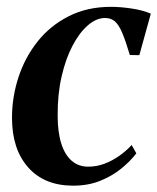

<svg xmlns="http://www.w3.org/2000/svg" viewBox="-20 -546 472 576"><path d="M199.5 11Q113 11 64.5 -43.8Q16 -98.5 16 -192.5Q16 -255 35.5 -314.5Q55 -374 92.8 -421.5Q130.5 -469 186 -497.2Q241.5 -525.5 313 -525.5Q341 -525.5 374.5 -520.5Q408 -515.5 432.5 -505L398 -380.5L369.5 -381Q357 -423 346.8 -447.2Q336.5 -471.5 324.8 -481.8Q313 -492 295 -492Q269 -492 243.8 -470.2Q218.5 -448.5 197.8 -409.2Q177 -370 164.8 -316.5Q152.5 -263 153 -199Q153 -149.5 163.8 -115.5Q174.5 -81.5 195 -63.8Q215.5 -46 244.5 -46Q270 -46 293.8 -55Q317.5 -64 338.2 -78.8Q359 -93.5 375 -111L389 -86Q371.5 -63 344.5 -40.8Q317.5 -18.5 281.2 -3.8Q245 11 199.5 11Z"/></svg>

Font: Merriweather 120pt SemiBold
Style: Italic
Weight: 600
Italic angle: -7.8°
Version: Version 2.101